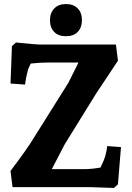

<svg xmlns="http://www.w3.org/2000/svg" viewBox="-20 -925 651 949"><path d="M215 -616Q182 -616 132 -611L119 -583Q108 -542 104 -507L32 -512L39 -697L59 -715Q154 -705 174 -705H553L563 -625L456 -464L300 -212L236 -89H393Q435 -89 477 -97Q496 -136 502 -160Q508 -184 510 -203L578 -198L563 -14L543 4Q448 0 428 0H42L32 -80Q119 -196 143 -237L318 -516L368 -616ZM248 -883Q269 -905 306 -905Q343 -905 364 -883.5Q385 -862 385 -825.5Q385 -789 364.5 -767.5Q344 -746 306 -746Q268 -746 247.5 -767.5Q227 -789 227 -825Q227 -861 248 -883Z"/></svg>

Font: Andada SC
Style: Bold
Weight: 700
Designer: Carolina Giovagnoli
Foundry: Carolina Giovagnoli
Version: Version 1.003